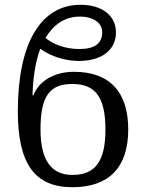

<svg xmlns="http://www.w3.org/2000/svg" viewBox="-20 -780 616 810"><path d="M312 -522.9C411.1 -522.9 469.2 -570.3 469.2 -643.1C469.2 -713.4 411.6 -759.8 319.8 -759.8C149.9 -759.8 55.2 -594.2 55.2 -311C55.2 -90.3 125.5 9.8 285.2 9.8C439.5 9.8 521 -73.2 521 -233.9C521 -390.6 443.8 -477.1 292 -477.1C209.5 -477.1 144 -438.5 121.1 -377.9H117.2C119.1 -454.6 129.9 -521 149.9 -574.2C195.3 -541.5 255.9 -522.9 312 -522.9ZM150.9 -233.9C150.9 -375 189.9 -425.8 285.2 -425.8C382.8 -425.8 424.8 -369.1 424.8 -233.9C424.8 -99.6 382.3 -42 285.2 -42C194.8 -42 150.9 -106.4 150.9 -233.9ZM171.9 -620.1C206.5 -677.2 253.9 -710 316.9 -710C375.5 -710 411.1 -682.6 411.1 -644C411.1 -595.7 377.9 -573.2 314.9 -573.2C257.8 -573.2 206.5 -591.3 171.9 -620.1Z"/></svg>

Font: The Erased English
Style: Regular
Weight: 400
Designer: Monotype Design team + ligartures altered by 180 Amsterdam
Foundry: Monotype Imaging Inc.
Version: Version 1.030;Glyphs 3.1.2 (3151)